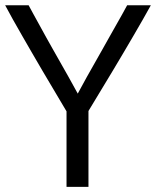

<svg xmlns="http://www.w3.org/2000/svg" viewBox="-22 -724 604 744"><path d="M235.8 -292.5Q187.5 -373 142.6 -449.7Q123.5 -482.4 103.3 -517.1Q83 -551.8 64 -585.2Q44.9 -618.7 27.8 -648.9Q10.7 -679.2 -2 -703.6H88.9Q97.2 -688 108.2 -668Q119.1 -647.9 131.6 -625.5Q144 -603 157 -579.3Q169.9 -555.7 182.6 -533.7Q211.9 -481.9 243.7 -425.8L279.3 -361.3L314.5 -425.8Q345.7 -481.9 375.5 -533.7Q387.7 -555.7 401.1 -579.3Q414.6 -603 427.2 -625.5Q439.9 -647.9 451.2 -668Q462.4 -688 470.7 -703.6H562.5Q549.3 -679.7 532 -649.2Q514.6 -618.7 495.1 -585.4Q475.6 -552.2 455.3 -517.6Q435.1 -482.9 415.5 -450.7Q370.1 -374.5 320.8 -293.9V0H235.8Z"/></svg>

Font: Metrophobic
Style: Regular
Weight: 400
Designer: vernon adams
Foundry: vernon adams
Version: Version 1.000